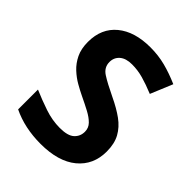

<svg xmlns="http://www.w3.org/2000/svg" viewBox="-207 -840 965 965"><g transform="rotate(45 275.5 -357.0)"><path d="M511 -198Q511 -103 442.5 -46.5Q374 10 248 10Q135 10 46 -33V-174Q97 -152 151.5 -133.5Q206 -115 260 -115Q316 -115 339.5 -136.5Q363 -158 363 -191Q363 -218 344.5 -237Q326 -256 295 -272.5Q264 -289 224 -308Q199 -320 170 -336.5Q141 -353 114.5 -377.5Q88 -402 71 -437Q54 -472 54 -521Q54 -617 119 -670.5Q184 -724 296 -724Q352 -724 402.5 -711Q453 -698 508 -674L459 -556Q410 -576 371 -587Q332 -598 291 -598Q248 -598 225 -578Q202 -558 202 -526Q202 -488 236 -466Q270 -444 337 -412Q392 -386 430.5 -358Q469 -330 490 -292Q511 -254 511 -198Z"/></g></svg>

Font: Noto Sans Gujarati UI
Style: Bold
Weight: 700
Designer: Jelle Bosma - Monotype Design Team, Universal Thirst
Foundry: Monotype Imaging Inc.
Version: Version 2.106; ttfautohint (v1.8.4.7-5d5b)